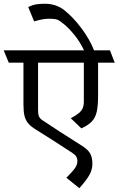

<svg xmlns="http://www.w3.org/2000/svg" viewBox="-45 -847 630 1020"><path d="M564.5 -514.2H476.1V-339.4Q476.1 -284.2 468.8 -252.7Q461.4 -221.2 442.6 -201.4Q423.8 -181.6 387.2 -165L331.1 -218.8Q359.9 -234.4 374.3 -246.6Q388.7 -258.8 394.5 -272.7Q400.4 -286.6 400.4 -307.6V-514.2H157.2V-263.2Q157.2 -239.3 162.1 -228.3Q167 -217.3 181.6 -207.5Q248.5 -162.1 391.6 -71.8Q422.4 -52.2 434.1 -31.5Q445.8 -10.7 445.8 23.9Q445.8 52.7 430.9 80.6Q416 108.4 376.5 152.8L307.6 97.2Q331.5 73.2 344 58.3Q356.4 43.5 361.3 32.2Q366.2 21 366.2 8.3Q366.2 -4.4 360.6 -14.4Q355 -24.4 339.8 -34.2Q252.9 -91.8 147.9 -157.2Q119.6 -174.3 105.5 -190.9Q91.3 -207.5 85.4 -230.5Q79.6 -253.4 79.6 -291V-514.2H1.5L-25.4 -579.6H401.4Q378.9 -626.5 349.9 -661.9Q320.8 -697.3 295.9 -717.8Q271 -738.3 260.3 -742.2Q245.1 -747.6 216.8 -747.6Q199.7 -747.6 181.4 -744.4Q163.1 -741.2 136.2 -733.4L105 -809.6Q127.9 -820.8 148.2 -824Q168.5 -827.1 192.9 -827.1Q252.4 -827.1 295.4 -793.9Q342.3 -757.3 387 -697.8Q431.6 -638.2 454.6 -579.6H539.1Z"/></svg>

Font: Vesper Libre
Style: Regular
Weight: 400
Designer: Robert Keller & Kimya Gandhi
Foundry: Mota Italic
Version: Version 1.058